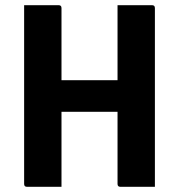

<svg xmlns="http://www.w3.org/2000/svg" viewBox="-20 -720 690 740"><path d="M577 0H444Q433 0 433 -11V-289H217V0H84Q73 0 73 -11V-700H206Q217 -700 217 -689V-411H433V-700H566Q577 -700 577 -689Z"/></svg>

Font: Recursive Sn Lnr St
Style: Bold
Weight: 700
Version: Version 1.079;hotconv 1.0.112;makeotfexe 2.5.65598; ttfautoh